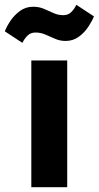

<svg xmlns="http://www.w3.org/2000/svg" viewBox="-60 -777 410 797"><path d="M70 0V-526H219V0ZM33 -599 -40 -647Q-32 -668 -16 -691.5Q0 -715 23.5 -732Q47 -749 78 -749Q102 -749 122 -740.5Q142 -732 161.5 -723Q181 -714 203 -714Q223 -714 236 -727Q249 -740 257 -757L330 -709Q322 -689 306 -665Q290 -641 266.5 -624Q243 -607 212 -607Q189 -607 168.5 -616Q148 -625 128.5 -633.5Q109 -642 87 -642Q67 -642 54 -629Q41 -616 33 -599Z"/></svg>

Font: Ubuntu Sans ExtraBold
Style: Regular
Weight: 800
Designer: Dalton Maag Ltd
Foundry: Dalton Maag Ltd
Version: Version 1.006; ttfautohint (v1.8.4.7-5d5b)